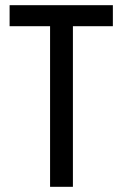

<svg xmlns="http://www.w3.org/2000/svg" viewBox="-20 -720 471 740"><path d="M415 -700V-619H261V0H173V-619H17V-700Z"/></svg>

Font: Phudu
Style: Regular
Weight: 400
Version: Version 1.005;gftools[0.9.23]